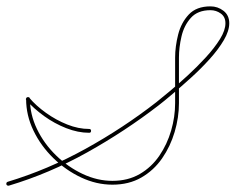

<svg xmlns="http://www.w3.org/2000/svg" viewBox="-26 -577 740 603"><path d="M2 6Q-4 7 -6 2Q-7 -4 -2 -6Q124 -44 242.5 -109.5Q361 -175 465 -256Q480 -268 506.5 -290Q533 -312 563 -339.5Q593 -367 620.5 -397Q648 -427 665 -454.5Q682 -482 682 -504Q682 -524 667.5 -534.5Q653 -545 635 -545Q595 -545 573.5 -521Q552 -497 544 -462.5Q536 -428 536 -396Q536 -360 536 -324.5Q536 -289 536 -253Q536 -208 522.5 -162.5Q509 -117 483 -79.5Q457 -42 418 -19.5Q379 3 327 3Q277 3 229 -19.5Q181 -42 141.5 -80.5Q102 -119 79 -167Q56 -215 56 -266Q56 -272 62 -272Q68 -272 68 -266Q68 -218 90 -172Q112 -126 150 -89Q188 -52 234 -30.5Q280 -9 327 -9Q376 -9 413 -30.5Q450 -52 474.5 -88Q499 -124 511.5 -167Q524 -210 524 -253Q524 -289 524 -324.5Q524 -360 524 -396Q524 -431 533.5 -468.5Q543 -506 567 -531.5Q591 -557 635 -557Q658 -557 676 -543Q694 -529 694 -504Q694 -480 677 -451Q660 -422 632.5 -391.5Q605 -361 574 -333Q543 -305 516 -282Q489 -259 472 -246Q367 -165 248 -98.5Q129 -32 2 6Q2 6 2 6Q2 6 2 6ZM58 -270Q62 -274 66 -270Q87 -245 118.5 -222.5Q150 -200 185 -186Q220 -172 254 -172Q260 -172 260 -166Q260 -160 254 -160Q219 -160 182 -174.5Q145 -189 112.5 -212.5Q80 -236 57 -262Q53 -266 58 -270Z"/></svg>

Font: FRB American Cursive Guidelines Arrows Thin
Style: Italic
Weight: 100
Italic angle: -25°
Version: Version 2.0;Modular Font Editor K font №1